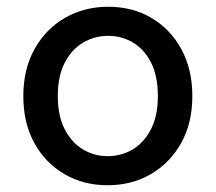

<svg xmlns="http://www.w3.org/2000/svg" viewBox="-20 -536 639 568"><path d="M298 12Q227 12 170.5 -21Q114 -54 81.5 -113Q49 -172 49 -252Q49 -331 82 -390.5Q115 -450 172 -483Q229 -516 300 -516Q372 -516 428 -483Q484 -450 516.5 -390.5Q549 -331 549 -252Q549 -172 516 -113Q483 -54 426.5 -21Q370 12 298 12ZM298 -74Q339 -74 372.5 -94Q406 -114 426.5 -153.5Q447 -193 447 -252Q447 -311 427 -350.5Q407 -390 373.5 -410Q340 -430 300 -430Q260 -430 226 -410Q192 -390 171.5 -350.5Q151 -311 151 -252Q151 -193 171.5 -153.5Q192 -114 225.5 -94Q259 -74 298 -74Z"/></svg>

Font: DM Sans Medium
Style: Regular
Weight: 500
Designer: Colophon Foundry, Jonny Pinhorn
Foundry: Colophon Foundry
Version: Version 4.004; ttfautohint (v1.8.4.7-5d5b)